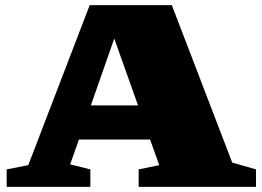

<svg xmlns="http://www.w3.org/2000/svg" viewBox="-20 -727 1020 747"><path d="M883.5 -94.5 976 -68V0H519.5V-68L599.5 -84.5L564 -184H287L253 -87.5L331.5 -68V0H6V-68L90 -84.5L329 -707H648.5ZM333.5 -317H517L424.5 -577Z"/></svg>

Font: Newsreader Caption ExtraBold
Style: Regular
Weight: 800
Designer: Hugues Gentile
Foundry: Production Type
Version: Version 1.001